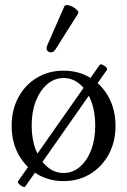

<svg xmlns="http://www.w3.org/2000/svg" viewBox="-20 -704 502 758"><path d="M231 11Q172 11 125.5 -17.5Q79 -46 52.5 -95Q26 -144 26 -207Q26 -270 52.5 -319.5Q79 -369 125.5 -397Q172 -425 231 -425Q290 -425 336.5 -397Q383 -369 409.5 -319.5Q436 -270 436 -207Q436 -144 409.5 -95Q383 -46 336.5 -17.5Q290 11 231 11ZM231 -21Q267 -21 295.5 -45.5Q324 -70 340 -112Q356 -154 356 -208Q356 -263 340 -305Q324 -347 295.5 -371.5Q267 -396 231 -396Q195 -396 166.5 -371.5Q138 -347 121.5 -305Q105 -263 105 -208Q105 -154 121.5 -112Q138 -70 166.5 -45.5Q195 -21 231 -21ZM80 32Q77 36 69 32.5Q61 29 55 22.5Q49 16 51 12L373 -447Q376 -452 384.5 -448.5Q393 -445 399 -438.5Q405 -432 402 -428ZM199 -509Q192 -498 182 -497.5Q172 -497 166.5 -504.5Q161 -512 167 -526L234 -679Q237 -684 244 -684Q253 -684 265 -678Q277 -672 284.5 -664Q292 -656 288 -650Z"/></svg>

Font: Junicode VF
Style: Regular
Weight: 400
Designer: Peter S. Baker
Version: Version 2.213